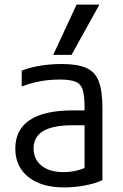

<svg xmlns="http://www.w3.org/2000/svg" viewBox="-20 -810 540 840"><path d="M261 10Q161 10 104 -35.5Q47 -81 47 -160Q47 -243 110.5 -285Q174 -327 298 -327H388V-262H299Q212 -262 169.5 -237Q127 -212 127 -161Q127 -113 162 -85Q197 -57 258 -57Q290 -57 320.5 -65Q351 -73 372 -86L350 -40V-338Q350 -389 342 -416Q334 -443 310.5 -452.5Q287 -462 242 -462Q213 -462 186 -459Q159 -456 132 -449.5Q105 -443 75 -432V-501Q110 -515 155.5 -522.5Q201 -530 250 -530Q318 -530 357 -513Q396 -496 412 -454.5Q428 -413 428 -340V-22Q397 -7 351 1.5Q305 10 261 10ZM293 -570H213L315 -790H415Z"/></svg>

Font: M PLUS Code Latin
Style: Regular
Weight: 400
Designer: Coji Morishita
Foundry: UNDERFOREST DESIGN
Version: Version 1.002; ttfautohint (v1.8.3)